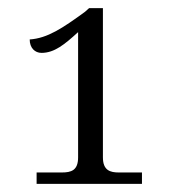

<svg xmlns="http://www.w3.org/2000/svg" viewBox="-20 -839 440 472"><path d="M70 -387H329V-415H272C251 -415 233 -420 233 -452V-819H199L189 -810C134 -770 97 -745 53 -742C53 -721 66 -709 82 -709C114 -709 139 -730 172 -760V-452C172 -420 155 -415 132 -415H70Z"/></svg>

Font: Noto Serif Light
Style: Regular
Weight: 300
Designer: Monotype Design Team
Foundry: Monotype Imaging Inc.
Version: Version 2.013